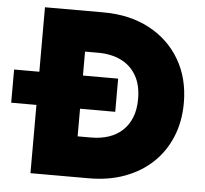

<svg xmlns="http://www.w3.org/2000/svg" viewBox="-58 -753 860 807"><g transform="rotate(5 372.5 -350.0)"><path d="M-7 -288V-428H432V-288ZM99.5 0V-700H346.5Q457 -700 540.2 -655.8Q623.5 -611.5 669.8 -532.5Q716 -453.5 716 -350Q716 -272 689.5 -207.5Q663 -143 614.2 -96.8Q565.5 -50.5 497.5 -25.2Q429.5 0 346.5 0ZM283.5 -171.5H339.5Q380.5 -171.5 414 -182.5Q447.5 -193.5 472 -216.2Q496.5 -239 509.8 -272.2Q523 -305.5 523 -350Q523 -409 499.8 -449Q476.5 -489 435.2 -509Q394 -529 339.5 -529H283.5Z"/></g></svg>

Font: Geologica ExtraBold
Style: Regular
Weight: 800
Designer: Sindre Bremnes, Frode Helland
Foundry: Monokrom Skriftforlag AS
Version: Version 1.010;gftools[0.9.28]